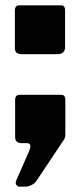

<svg xmlns="http://www.w3.org/2000/svg" viewBox="-20 -539 310 723"><path d="M55 164Q46 164 41.5 157Q37 150 41 141L90 29Q102 0 81 0H61Q37 0 37 -23V-162Q37 -182 54 -182H210Q226 -182 226 -164V-30Q226 -22 222 -15L116 144Q109 153 97 158.5Q85 164 75 164H55ZM61 -335Q36 -335 36 -358V-499Q36 -519 53 -519H209Q225 -519 225 -501V-361Q225 -335 195 -335H61Z"/></svg>

Font: Libre Franklin ExtraBold
Style: Regular
Weight: 800
Designer: Pablo Impallari, Rodrigo Fuenzalida, Nhung Nguyen
Foundry: Impallari Type
Version: Version 3.000